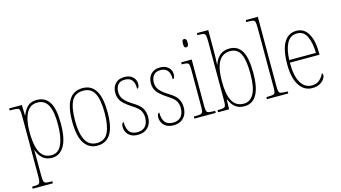

<svg xmlns="http://www.w3.org/2000/svg" viewBox="-104 -1150 3165 1781"><g transform="rotate(-15 1479.0 -260.0)"><path d="M20 240V220H33Q63 220 77 215.5Q91 211 95.5 195Q100 179 100 143V-441Q100 -476 96 -492Q92 -508 76.5 -512Q61 -516 26 -516H2V-536H124L127 -436H130Q147 -483 179 -514.5Q211 -546 267 -546Q348 -546 388.5 -483Q429 -420 429 -279Q429 -130 386 -60Q343 10 270 10Q214 10 179.5 -21Q145 -52 128 -105H127Q127 -88 127.5 -58Q128 -28 128 14V143Q128 179 132 195Q136 211 150 215.5Q164 220 194 220H214V240ZM270 -15Q338 -15 369.5 -85.5Q401 -156 401 -278Q401 -401 369 -461Q337 -521 267 -521Q196 -521 162 -455Q128 -389 128 -277Q128 -198 141 -139Q154 -80 185.5 -47.5Q217 -15 270 -15Z M705 10Q625 10 580 -57Q535 -124 535 -267Q535 -406 577.5 -474Q620 -542 708 -542Q875 -542 875 -267Q875 -123 832 -56.5Q789 10 705 10ZM706 -15Q784 -15 815.5 -81Q847 -147 847 -267Q847 -393 815 -455Q783 -517 707 -517Q628 -517 595.5 -454.5Q563 -392 563 -267Q563 -145 597.5 -80Q632 -15 706 -15Z M1096 10Q1050 10 1023.5 -7Q997 -24 985.5 -48Q974 -72 974 -94Q974 -138 995 -138Q995 -80 1018 -47.5Q1041 -15 1096 -15Q1146 -15 1172.5 -45Q1199 -75 1199 -130Q1199 -164 1183 -193.5Q1167 -223 1112 -257Q1066 -287 1039.5 -311.5Q1013 -336 1001.5 -361.5Q990 -387 990 -421Q990 -475 1021.5 -508Q1053 -541 1107 -541Q1160 -541 1188.5 -514Q1217 -487 1217 -449Q1217 -405 1196 -405Q1196 -463 1173.5 -489.5Q1151 -516 1106 -516Q1060 -516 1039 -488.5Q1018 -461 1018 -420Q1018 -377 1044 -346Q1070 -315 1122 -283Q1186 -245 1206.5 -208.5Q1227 -172 1227 -127Q1227 -64 1191.5 -27Q1156 10 1096 10Z M1438 10Q1392 10 1365.5 -7Q1339 -24 1327.5 -48Q1316 -72 1316 -94Q1316 -138 1337 -138Q1337 -80 1360 -47.5Q1383 -15 1438 -15Q1488 -15 1514.5 -45Q1541 -75 1541 -130Q1541 -164 1525 -193.5Q1509 -223 1454 -257Q1408 -287 1381.5 -311.5Q1355 -336 1343.5 -361.5Q1332 -387 1332 -421Q1332 -475 1363.5 -508Q1395 -541 1449 -541Q1502 -541 1530.5 -514Q1559 -487 1559 -449Q1559 -405 1538 -405Q1538 -463 1515.5 -489.5Q1493 -516 1448 -516Q1402 -516 1381 -488.5Q1360 -461 1360 -420Q1360 -377 1386 -346Q1412 -315 1464 -283Q1528 -245 1548.5 -208.5Q1569 -172 1569 -127Q1569 -64 1533.5 -27Q1498 10 1438 10Z M1736 -658Q1725 -658 1719.5 -666Q1714 -674 1714 -698Q1714 -721 1719.5 -729.5Q1725 -738 1736 -738Q1746 -738 1752.5 -729.5Q1759 -721 1759 -698Q1759 -674 1752.5 -666Q1746 -658 1736 -658ZM1637 0V-20H1657Q1689 -20 1704 -24.5Q1719 -29 1723 -44.5Q1727 -60 1727 -95V-437Q1727 -473 1723.5 -490Q1720 -507 1706.5 -511.5Q1693 -516 1663 -516H1654V-536H1755V-95Q1755 -60 1759 -44.5Q1763 -29 1777.5 -24.5Q1792 -20 1824 -20H1842V0Z M2117 10Q2063 10 2029 -18Q1995 -46 1977 -93H1973L1971 0H1865V-20H1878Q1909 -20 1923.5 -24.5Q1938 -29 1942 -43.5Q1946 -58 1946 -89V-661Q1946 -698 1942 -714.5Q1938 -731 1924 -735.5Q1910 -740 1880 -740H1865V-760H1974V-561Q1974 -534 1973 -496.5Q1972 -459 1970 -427H1972Q1988 -480 2024 -512Q2060 -544 2119 -544Q2197 -544 2236 -479.5Q2275 -415 2275 -267Q2275 -166 2255 -105Q2235 -44 2199.5 -17Q2164 10 2117 10ZM2118 -15Q2179 -15 2213 -75.5Q2247 -136 2247 -269Q2247 -399 2217 -459Q2187 -519 2118 -519Q2046 -519 2009.5 -457.5Q1973 -396 1973 -268Q1973 -140 2008 -77.5Q2043 -15 2118 -15Z M2334 0V-20H2345Q2382 -20 2398 -24Q2414 -28 2418 -43.5Q2422 -59 2422 -94V-662Q2422 -699 2418 -715.5Q2414 -732 2399.5 -736Q2385 -740 2355 -740H2334V-760H2450V-94Q2450 -59 2454 -43.5Q2458 -28 2474.5 -24Q2491 -20 2527 -20H2539V0Z M2769 10Q2691 10 2645 -60.5Q2599 -131 2599 -262Q2599 -403 2641 -472.5Q2683 -542 2761 -542Q2834 -542 2873 -474.5Q2912 -407 2912 -291V-272H2627Q2627 -142 2665.5 -78.5Q2704 -15 2770 -15Q2817 -15 2845.5 -41Q2874 -67 2888 -100Q2897 -95 2897 -79Q2897 -63 2882.5 -42Q2868 -21 2839.5 -5.5Q2811 10 2769 10ZM2884 -297Q2882 -395 2853 -456Q2824 -517 2761 -517Q2695 -517 2663 -457.5Q2631 -398 2628 -297Z"/></g></svg>

Font: Noto Serif Tamil Condensed Thin
Style: Regular
Weight: 100
Width: 3
Designer: Indian Type Foundry, Tom Grace, and the Monotype Design Team
Foundry: Monotype Imaging Inc.
Version: Version 2.004; ttfautohint (v1.8.4.7-5d5b)